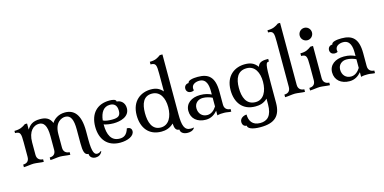

<svg xmlns="http://www.w3.org/2000/svg" viewBox="-92 -1342 4251 2125"><g transform="rotate(-15 2033.5 -279.5)"><path d="M495 -255C495 -394 579 -421 617 -421C681 -421 705 -363 705 -252V-95C705 -5 715 43 761 43C761 79 791 102 829 102C861 102 891 86 905 51L900 47C889 57 874 66 856 66C826 66 800 41 800 -110V-209C800 -399 730 -468 626 -468C549 -468 497 -426 475 -388C450 -452 401 -468 341 -468C252 -468 220 -433 191 -388V-458H166C130 -433 101 -415 35 -415V-390C96 -390 101 -366 101 -266V-99C101 -47 68 -30 32 -30V0C63 0 115 -10 146 -10C177 -10 229 0 260 0V-30C228 -30 191 -47 191 -99V-241C191 -371 256 -421 316 -421C368 -421 405 -384 405 -254V-99C405 -47 372 -30 336 -30V0C367 0 419 -10 450 -10C481 -10 533 0 564 0V-30C532 -30 495 -47 495 -99Z M1140 -31C1042 -31 1007 -112 1007 -225V-229C1033 -220 1073 -212 1117 -212C1195 -212 1302 -238 1302 -337C1302 -406 1251 -436 1212 -436C1212 -463 1171 -468 1137 -468C993 -468 910 -377 910 -228C910 -83 987 14 1134 14C1219 14 1297 -19 1297 -76C1297 -107 1275 -121 1244 -121C1221 -45 1181 -31 1140 -31ZM1129 -421C1174 -421 1209 -399 1209 -332C1209 -276 1184 -256 1112 -256C1076 -256 1031 -260 1009 -274C1019 -365 1058 -421 1129 -421Z M1836 -809H1806C1770 -784 1746 -766 1680 -766V-736C1741 -736 1746 -712 1746 -612V-409C1707 -453 1667 -468 1611 -468C1498 -468 1386 -398 1386 -231C1386 -87 1462 14 1606 14C1651 14 1702 3 1747 -41C1750 14 1763 43 1802 43C1802 76 1832 102 1884 102C1911 102 1945 95 1962 67L1959 62C1953 65 1937 66 1928 66C1853 66 1836 2 1836 -121ZM1611 -32C1511 -32 1481 -127 1481 -231C1481 -338 1513 -420 1610 -420C1705 -420 1747 -333 1747 -229C1747 -121 1703 -32 1611 -32Z M2339 -246C2339 -419 2269 -468 2148 -468C2093 -468 2034 -458 2034 -428C2001 -428 1982 -404 1982 -377C1982 -351 1999 -326 2036 -326C2047 -326 2058 -328 2069 -334C2067 -343 2066 -350 2066 -357C2066 -407 2119 -422 2154 -422C2235 -422 2249 -345 2249 -276V-239C2218 -254 2179 -267 2122 -267C2022 -267 1951 -215 1951 -130C1951 -42 2017 14 2116 14C2177 14 2219 -18 2249 -53V0C2280 -8 2298 -8 2329 -8C2360 -8 2377 0 2408 0V-30C2376 -30 2339 -47 2339 -99ZM2144 -32C2084 -32 2045 -75 2045 -136C2045 -194 2089 -228 2142 -228C2179 -228 2218 -217 2249 -202V-102C2225 -64 2190 -32 2144 -32Z M2682 14C2727 14 2777 6 2822 -38V27C2822 159 2767 205 2687 205C2596 205 2563 146 2563 75C2533 75 2485 95 2485 141C2485 165 2498 194 2533 194C2533 226 2580 250 2678 250C2839 250 2912 185 2912 33V-195C2912 -414 2919 -428 2954 -428V-458C2906 -458 2847 -458 2832 -400C2792 -454 2747 -468 2687 -468C2574 -468 2462 -398 2462 -231C2462 -87 2538 14 2682 14ZM2697 -32C2589 -32 2557 -127 2557 -231C2557 -338 2591 -420 2696 -420C2791 -420 2833 -333 2833 -229C2833 -121 2789 -32 2697 -32Z M3184 -809H3159C3123 -784 3094 -766 3028 -766V-741C3089 -741 3094 -717 3094 -617V-99C3094 -47 3061 -30 3025 -30V0C3056 0 3108 -10 3139 -10C3170 -10 3222 0 3253 0V-30C3221 -30 3184 -47 3184 -99Z M3357 -616C3357 -576 3389 -545 3428 -545C3466 -545 3498 -576 3498 -616C3498 -656 3466 -687 3428 -687C3389 -687 3357 -656 3357 -616ZM3470 -468H3440C3404 -443 3380 -425 3314 -425V-395C3375 -395 3380 -371 3380 -271V-99C3380 -47 3347 -30 3311 -30V0C3342 0 3394 -10 3425 -10C3456 -10 3508 0 3539 0V-30C3507 -30 3470 -47 3470 -99Z M3986 -246C3986 -419 3916 -468 3795 -468C3740 -468 3681 -458 3681 -428C3648 -428 3629 -404 3629 -377C3629 -351 3646 -326 3683 -326C3694 -326 3705 -328 3716 -334C3714 -343 3713 -350 3713 -357C3713 -407 3766 -422 3801 -422C3882 -422 3896 -345 3896 -276V-239C3865 -254 3826 -267 3769 -267C3669 -267 3598 -215 3598 -130C3598 -42 3664 14 3763 14C3824 14 3866 -18 3896 -53V0C3927 -8 3945 -8 3976 -8C4007 -8 4024 0 4055 0V-30C4023 -30 3986 -47 3986 -99ZM3791 -32C3731 -32 3692 -75 3692 -136C3692 -194 3736 -228 3789 -228C3826 -228 3865 -217 3896 -202V-102C3872 -64 3837 -32 3791 -32Z"/></g></svg>

Font: Milonga
Style: Regular
Weight: 400
Designer: Pablo Impallari, Brenda Gallo, Rodrigo Fuenzalida
Foundry: Pablo Impallari, Brenda Gallo, Rodrigo Fuenzalida
Version: Version 1.000